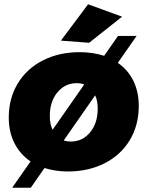

<svg xmlns="http://www.w3.org/2000/svg" viewBox="-20 -795 689 898"><path d="M629 -300Q629 -209 587 -139.5Q545 -70 469.5 -31.5Q394 7 297 7Q241 7 188 -9L124 83H37L123 -40Q74 -73 47.5 -125.5Q21 -178 21 -245Q21 -335 63 -404.5Q105 -474 180.5 -512.5Q256 -551 353 -551Q414 -551 467 -534L532 -627H619L531 -501Q578 -469 603.5 -417.5Q629 -366 629 -300ZM226 -188 374 -400Q358 -406 339 -406Q284 -406 248.5 -363Q213 -320 213 -253Q213 -214 226 -188ZM437 -287Q437 -324 425 -349L278 -138Q295 -133 311 -133Q366 -133 401.5 -176Q437 -219 437 -287ZM392 -775 551 -717 397 -595 265 -605Z"/></svg>

Font: Gontserrat ExtraBold
Style: Italic
Weight: 800
Italic angle: -11.3°
Designer: Julieta Ulanovsky
Foundry: Julieta Ulanovsky
Version: Version 6.001